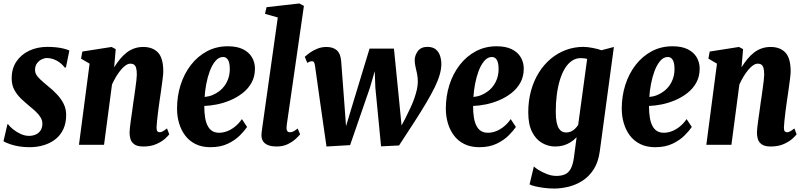

<svg xmlns="http://www.w3.org/2000/svg" viewBox="-23 -837 4646 1110"><path d="M358 -446.5H351.5Q330.5 -473 303.5 -487.2Q276.5 -501.5 247.5 -501.5Q233.5 -501.5 217.8 -493.8Q202 -486 190.8 -470.8Q179.5 -455.5 179.5 -432.5Q179.5 -418.5 186.2 -406.2Q193 -394 209.2 -378.5Q225.5 -363 254 -339.5Q283.5 -316 307.2 -290.5Q331 -265 345.2 -236.2Q359.5 -207.5 359.5 -172Q359.5 -125.5 343.2 -90.5Q327 -55.5 298 -32.5Q269 -9.5 230.5 2.2Q192 14 147.5 14Q116.5 14 88.5 9.5Q60.5 5 37.5 -2.8Q14.5 -10.5 -3 -20L20 -119H23.5Q32.5 -106 51.8 -90.2Q71 -74.5 95.5 -63Q120 -51.5 144.5 -51.5Q165 -51.5 182.8 -59Q200.5 -66.5 211.2 -82.5Q222 -98.5 222 -122.5Q222 -141 211.8 -158Q201.5 -175 185 -190.8Q168.5 -206.5 148.5 -222.5Q124.5 -242.5 100.2 -265.2Q76 -288 60.2 -316.8Q44.5 -345.5 44.5 -384Q44.5 -441 72 -481.5Q99.5 -522 146.2 -544Q193 -566 251 -566Q275 -566 298.2 -563.8Q321.5 -561.5 342 -556.8Q362.5 -552 378 -545Z M637 -448Q653 -473.5 670.5 -495Q688 -516.5 708.5 -532.5Q729 -548.5 753 -557Q777 -565.5 805 -565.5Q860 -565.5 890.5 -533.2Q921 -501 921 -423.5Q921 -410.5 917 -378.8Q913 -347 907.8 -310.5Q902.5 -274 898.5 -247Q895 -222 891.2 -193Q887.5 -164 885 -139Q882.5 -114 882 -100Q882 -82 887.5 -77.2Q893 -72.5 899.5 -72.5Q908 -72.5 917.2 -77.2Q926.5 -82 942.5 -94.5L955.5 -60.5Q950 -52.5 931.5 -35.5Q913 -18.5 881.2 -4.2Q849.5 10 806 10Q771 10 753.8 -2.5Q736.5 -15 731.2 -33.5Q726 -52 726 -71Q726 -79.5 728 -98.5Q730 -117.5 733.5 -142Q737 -166.5 740.8 -192.8Q744.5 -219 747.5 -242.5Q749.5 -253 752.5 -275.2Q755.5 -297.5 759.2 -323.8Q763 -350 765.5 -372.5Q768 -395 768 -405Q768 -430 764 -443.8Q760 -457.5 751.8 -463.2Q743.5 -469 731 -469Q718 -469 704 -459.5Q690 -450 676 -433.2Q662 -416.5 648.8 -394.8Q635.5 -373 624.5 -348.5L578.5 0H433.5L495 -469L445.5 -498L453 -539L622 -565.5L646 -553Z M1405.5 -103Q1391.5 -82 1364.2 -54.5Q1337 -27 1294.8 -6.5Q1252.5 14 1193.5 14Q1143.5 14 1106.8 -4.5Q1070 -23 1046.8 -54.5Q1023.5 -86 1012 -125.8Q1000.5 -165.5 1000.5 -209Q1000.5 -281.5 1021.2 -346.5Q1042 -411.5 1081 -461.8Q1120 -512 1174 -540.8Q1228 -569.5 1294 -569.5Q1347.5 -569.5 1382 -552.2Q1416.5 -535 1433.5 -506Q1450.5 -477 1451 -441.5Q1451 -394.5 1431.5 -359.2Q1412 -324 1379.5 -298.8Q1347 -273.5 1308.2 -257.2Q1269.5 -241 1230.2 -233.2Q1191 -225.5 1158 -224.5Q1158 -186.5 1162.8 -157.5Q1167.5 -128.5 1178 -108.8Q1188.5 -89 1204.8 -79.2Q1221 -69.5 1244 -69.5Q1265.5 -69.5 1288.5 -77.8Q1311.5 -86 1334.2 -103.8Q1357 -121.5 1375.5 -148.5ZM1267 -507.5Q1242 -507.5 1222.8 -484.8Q1203.5 -462 1190.2 -426.8Q1177 -391.5 1169.5 -351.5Q1162 -311.5 1160 -276.5Q1183.5 -278.5 1205 -287.2Q1226.5 -296 1245 -310.2Q1263.5 -324.5 1277 -343.8Q1290.5 -363 1298 -386.8Q1305.5 -410.5 1305.5 -438Q1305.5 -473 1295.5 -490.2Q1285.5 -507.5 1267 -507.5Z M1635 -116.5Q1631.5 -94 1635.8 -83.2Q1640 -72.5 1652 -72.5Q1660 -72.5 1669.2 -75.5Q1678.5 -78.5 1698 -94L1712 -60.5Q1705.5 -52 1687.8 -35.2Q1670 -18.5 1641.8 -4.2Q1613.5 10 1575.5 10Q1550.5 10 1530.8 3.5Q1511 -3 1499.8 -17.5Q1488.5 -32 1488.5 -56Q1488.5 -62 1489.5 -70.5Q1490.5 -79 1491.8 -88Q1493 -97 1494 -105L1583 -736L1509 -757L1518 -795.5L1707.5 -817L1734 -803Z M1864.5 10 1829.5 -233.5 1798 -457.5Q1796 -470.5 1792.5 -476.8Q1789 -483 1780.5 -483Q1774 -483 1766.8 -480.2Q1759.5 -477.5 1753.5 -473.5L1739 -508.5Q1750 -519 1768.8 -532.5Q1787.5 -546 1812.2 -555.8Q1837 -565.5 1864.5 -565.5Q1903 -565.5 1924.5 -546Q1946 -526.5 1949.5 -482.5L1966 -263.5L1977.5 -107.5L2023.5 -260L2113.5 -556H2254.5L2283.5 -265.5L2298.5 -111.5L2320.5 -153Q2337.5 -186.5 2351 -216Q2364.5 -245.5 2373.5 -271.8Q2382.5 -298 2387.5 -321.2Q2392.5 -344.5 2392.5 -365Q2392.5 -389 2388 -410.5Q2383.5 -432 2379 -451.5Q2374.5 -471 2374.5 -488.5Q2374.5 -517 2392.8 -541.5Q2411 -566 2447.5 -566Q2479.5 -566 2497 -551Q2514.5 -536 2521.5 -513.2Q2528.5 -490.5 2528.5 -467Q2528.5 -438.5 2519.2 -405.8Q2510 -373 2490.8 -333.5Q2471.5 -294 2442.5 -244.8Q2413.5 -195.5 2373.8 -134Q2334 -72.5 2284 4L2180 9L2147 -331L2143.5 -425.5L2116 -331L2001 2Z M2959.5 -103Q2945.5 -82 2918.2 -54.5Q2891 -27 2848.8 -6.5Q2806.5 14 2747.5 14Q2697.5 14 2660.8 -4.5Q2624 -23 2600.8 -54.5Q2577.5 -86 2566 -125.8Q2554.5 -165.5 2554.5 -209Q2554.5 -281.5 2575.2 -346.5Q2596 -411.5 2635 -461.8Q2674 -512 2728 -540.8Q2782 -569.5 2848 -569.5Q2901.5 -569.5 2936 -552.2Q2970.5 -535 2987.5 -506Q3004.5 -477 3005 -441.5Q3005 -394.5 2985.5 -359.2Q2966 -324 2933.5 -298.8Q2901 -273.5 2862.2 -257.2Q2823.5 -241 2784.2 -233.2Q2745 -225.5 2712 -224.5Q2712 -186.5 2716.8 -157.5Q2721.5 -128.5 2732 -108.8Q2742.5 -89 2758.8 -79.2Q2775 -69.5 2798 -69.5Q2819.5 -69.5 2842.5 -77.8Q2865.5 -86 2888.2 -103.8Q2911 -121.5 2929.5 -148.5ZM2821 -507.5Q2796 -507.5 2776.8 -484.8Q2757.5 -462 2744.2 -426.8Q2731 -391.5 2723.5 -351.5Q2716 -311.5 2714 -276.5Q2737.5 -278.5 2759 -287.2Q2780.5 -296 2799 -310.2Q2817.5 -324.5 2831 -343.8Q2844.5 -363 2852 -386.8Q2859.5 -410.5 2859.5 -438Q2859.5 -473 2849.5 -490.2Q2839.5 -507.5 2821 -507.5Z M3444.5 37.5Q3436 101 3408.8 142.8Q3381.5 184.5 3343.5 208.5Q3305.5 232.5 3263 242.8Q3220.5 253 3181 253Q3149.5 253 3120.5 249Q3091.5 245 3069.8 239.8Q3048 234.5 3038.5 229L3063.5 125Q3068.5 131.5 3089.2 144.8Q3110 158 3138 169Q3166 180 3193 180Q3222.5 180 3243.2 171Q3264 162 3276.8 138.2Q3289.5 114.5 3295.5 70.5L3310.5 -43.5Q3294.5 -26.5 3275.2 -14.5Q3256 -2.5 3234 3.8Q3212 10 3186.5 10Q3146.5 10 3110.8 -10.5Q3075 -31 3053 -74.5Q3031 -118 3031 -187Q3031 -254.5 3047 -312.5Q3063 -370.5 3092.2 -417.2Q3121.5 -464 3161.2 -497.2Q3201 -530.5 3249 -548.2Q3297 -566 3349.5 -566Q3372.5 -566 3404.2 -559.8Q3436 -553.5 3454 -546.5L3526 -565.5ZM3371.5 -496.5Q3363 -498.5 3355.2 -499.8Q3347.5 -501 3334 -501Q3307 -501 3284.2 -486Q3261.5 -471 3244 -443.2Q3226.5 -415.5 3214.5 -376.8Q3202.5 -338 3196.2 -291Q3190 -244 3190 -190.5Q3190 -153.5 3195 -129.8Q3200 -106 3208.8 -93.2Q3217.5 -80.5 3228.2 -75.8Q3239 -71 3250.5 -71Q3265 -71 3277.5 -76.5Q3290 -82 3300.8 -92.2Q3311.5 -102.5 3319.5 -114.5Z M3976.5 -103Q3962.5 -82 3935.2 -54.5Q3908 -27 3865.8 -6.5Q3823.5 14 3764.5 14Q3714.5 14 3677.8 -4.5Q3641 -23 3617.8 -54.5Q3594.5 -86 3583 -125.8Q3571.5 -165.5 3571.5 -209Q3571.5 -281.5 3592.2 -346.5Q3613 -411.5 3652 -461.8Q3691 -512 3745 -540.8Q3799 -569.5 3865 -569.5Q3918.5 -569.5 3953 -552.2Q3987.5 -535 4004.5 -506Q4021.5 -477 4022 -441.5Q4022 -394.5 4002.5 -359.2Q3983 -324 3950.5 -298.8Q3918 -273.5 3879.2 -257.2Q3840.5 -241 3801.2 -233.2Q3762 -225.5 3729 -224.5Q3729 -186.5 3733.8 -157.5Q3738.5 -128.5 3749 -108.8Q3759.5 -89 3775.8 -79.2Q3792 -69.5 3815 -69.5Q3836.5 -69.5 3859.5 -77.8Q3882.5 -86 3905.2 -103.8Q3928 -121.5 3946.5 -148.5ZM3838 -507.5Q3813 -507.5 3793.8 -484.8Q3774.5 -462 3761.2 -426.8Q3748 -391.5 3740.5 -351.5Q3733 -311.5 3731 -276.5Q3754.5 -278.5 3776 -287.2Q3797.5 -296 3816 -310.2Q3834.5 -324.5 3848 -343.8Q3861.5 -363 3869 -386.8Q3876.5 -410.5 3876.5 -438Q3876.5 -473 3866.5 -490.2Q3856.5 -507.5 3838 -507.5Z M4264 -448Q4280 -473.5 4297.5 -495Q4315 -516.5 4335.5 -532.5Q4356 -548.5 4380 -557Q4404 -565.5 4432 -565.5Q4487 -565.5 4517.5 -533.2Q4548 -501 4548 -423.5Q4548 -410.5 4544 -378.8Q4540 -347 4534.8 -310.5Q4529.5 -274 4525.5 -247Q4522 -222 4518.2 -193Q4514.5 -164 4512 -139Q4509.5 -114 4509 -100Q4509 -82 4514.5 -77.2Q4520 -72.5 4526.5 -72.5Q4535 -72.5 4544.2 -77.2Q4553.5 -82 4569.5 -94.5L4582.5 -60.5Q4577 -52.5 4558.5 -35.5Q4540 -18.5 4508.2 -4.2Q4476.5 10 4433 10Q4398 10 4380.8 -2.5Q4363.5 -15 4358.2 -33.5Q4353 -52 4353 -71Q4353 -79.5 4355 -98.5Q4357 -117.5 4360.5 -142Q4364 -166.5 4367.8 -192.8Q4371.5 -219 4374.5 -242.5Q4376.5 -253 4379.5 -275.2Q4382.5 -297.5 4386.2 -323.8Q4390 -350 4392.5 -372.5Q4395 -395 4395 -405Q4395 -430 4391 -443.8Q4387 -457.5 4378.8 -463.2Q4370.5 -469 4358 -469Q4345 -469 4331 -459.5Q4317 -450 4303 -433.2Q4289 -416.5 4275.8 -394.8Q4262.5 -373 4251.5 -348.5L4205.5 0H4060.5L4122 -469L4072.5 -498L4080 -539L4249 -565.5L4273 -553Z"/></svg>

Font: Merriweather 24pt SemiCondensed Black
Style: Italic
Weight: 900
Width: 4
Italic angle: -7.8°
Designer: Eben Sorkin
Foundry: Eben Sorkin
Version: Version 2.101